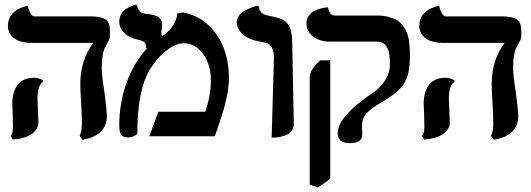

<svg xmlns="http://www.w3.org/2000/svg" viewBox="-20 -589 2296 830"><path d="M419.9 -296.9Q419.9 -260.3 431.2 -192.9Q441.9 -111.3 441.9 -87.9Q441.9 -2 335.9 15.1L324.2 -2Q334 -21 334 -53.2Q334 -89.8 331.1 -138.2Q327.1 -202.6 327.1 -224.1Q327.1 -331.1 383.8 -403.8H112.8Q101.1 -403.8 95.2 -404.8Q57.6 -408.2 35.9 -428Q14.2 -447.8 14.2 -477.1Q14.2 -492.2 18.8 -505.4Q23.4 -518.6 31 -527.1Q38.6 -535.6 47.9 -542.7Q57.1 -549.8 66.4 -553.5Q75.7 -557.1 83.3 -559.8Q90.8 -562.5 95.7 -563.5L100.1 -564Q104 -545.4 111.8 -531.7Q119.6 -518.1 127.9 -518.1H371.1Q386.2 -518.1 393.1 -517.1Q429.7 -514.2 442.4 -500.2Q455.1 -486.3 455.1 -457V-433.1Q455.1 -429.7 454.3 -426.5Q453.6 -423.3 452.9 -420.7Q452.1 -418 450.2 -414.1Q448.2 -410.2 447.3 -408.2Q446.3 -406.2 443.6 -401.6Q440.9 -397 439.9 -395Q433.6 -383.3 430.4 -376Q427.2 -368.7 423.6 -347.4Q419.9 -326.2 419.9 -296.9ZM142.1 -161.1Q142.1 -150.9 144 -110.8Q146 -70.8 146 -62V-56.2Q143.1 -26.9 114.7 -8.1Q86.4 10.7 35.2 14.2L25.9 -1Q36.1 -11.2 36.1 -43.9Q36.1 -46.9 35.6 -63.7Q35.2 -80.6 35.2 -91.8Q33.2 -127.9 33.2 -140.1Q33.2 -192.9 56.9 -222.9Q80.6 -252.9 127 -252.9Q147 -252.9 166 -242.2V-234.9Q142.1 -220.2 142.1 -161.1Z M746.6 -530.8Q750.5 -531.2 758.5 -533Q766.6 -534.7 770.5 -535.2Q834 -524.4 880.1 -481.2Q926.3 -438 948 -378.9Q969.7 -319.8 969.7 -252.9Q969.7 -212.4 959 -164.3Q948.2 -116.2 937.5 -85Q933.1 -71.3 923.1 -42.5Q913.1 -13.7 908.7 0H625.5L664.6 -106H867.7Q891.6 -178.7 891.6 -242.2Q891.6 -309.6 858.2 -355.7Q824.7 -401.9 773.4 -401.9Q742.2 -401.9 704.3 -374.5Q666.5 -347.2 635.7 -299.8Q630.9 -292.5 628.4 -290Q573.7 -199.2 573.7 -13.2Q573.7 -8.3 561.3 -1.7Q548.8 4.9 534.7 4.9Q510.7 4.9 503.2 -7.6Q495.6 -20 495.6 -45.9Q495.6 -144.5 527.1 -231.4Q558.6 -318.4 617.7 -382.8Q616.7 -382.3 614.5 -381.3Q612.3 -380.4 611.3 -379.9Q611.3 -398.9 604 -406.2Q596.7 -413.6 574.7 -418Q572.3 -418.9 565.7 -420.4Q559.1 -421.9 556.6 -422.9Q526.9 -434.1 511.2 -452.9Q495.6 -471.7 495.6 -495.1Q495.6 -513.2 503.4 -527.3Q511.2 -541.5 522.2 -548.8Q533.2 -556.2 543.9 -561Q554.7 -565.9 562.5 -567.4L570.3 -568.8Q574.2 -553.7 581.3 -544.7Q588.4 -535.6 593.5 -533.4Q598.6 -531.2 606.4 -529.8Q622.6 -528.3 633.1 -526.4Q643.6 -524.4 655.8 -519.8Q668 -515.1 674.3 -505.9Q680.7 -496.6 680.7 -482.9Q680.7 -469.7 678.7 -463.9L679.7 -464.8Q679.7 -463.9 679.2 -461.9Q678.7 -460 678.7 -459Q677.7 -457 677.7 -452.1Q677.7 -442.9 679.7 -431.2Q740.2 -472.7 746.6 -530.8Z M1154.3 5.9 1164.1 -335.9Q1164.6 -363.8 1157.5 -378.9Q1150.4 -394 1138.9 -399.7Q1127.4 -405.3 1105 -409.2Q1059.6 -416 1031.7 -439Q1003.9 -461.9 1003.9 -493.2Q1003.9 -508.8 1013.4 -521.7Q1022.9 -534.7 1036.9 -542.2Q1050.8 -549.8 1064.5 -555.4Q1078.1 -561 1087.9 -563L1097.2 -564.9Q1099.1 -552.2 1103.8 -543.5Q1108.4 -534.7 1115.7 -530.3Q1123 -525.9 1128.2 -524.2Q1133.3 -522.5 1141.1 -521Q1157.2 -518.1 1166.7 -515.9Q1176.3 -513.7 1188.7 -509.5Q1201.2 -505.4 1208 -500.5Q1214.8 -495.6 1222.7 -487.3Q1230.5 -479 1234.1 -468Q1237.8 -457 1240.5 -441.4Q1243.2 -425.8 1243.2 -405.8Q1244.1 -346.7 1246.6 -229.7Q1249 -112.8 1250 -55.2Q1250.5 -38.1 1241.7 -25.6Q1232.9 -13.2 1221.9 -7.3Q1210.9 -1.5 1194.8 1.7Q1178.7 4.9 1170.9 5.4Q1163.1 5.9 1154.3 5.9Z M1544.9 -42V-29.8Q1545.9 -22.9 1545.9 -6.8Q1545.9 29.8 1490.7 29.8Q1439.9 29.8 1439.9 -12.2Q1439.9 -29.8 1447.8 -48.3Q1455.6 -66.9 1470.9 -84.7Q1486.3 -102.5 1500 -116.5Q1513.7 -130.4 1534.7 -146.2Q1555.7 -162.1 1564.7 -168.7Q1573.7 -175.3 1589.8 -186L1595.7 -189.9Q1605.5 -197.3 1615 -206.5Q1624.5 -215.8 1637.2 -231.2Q1649.9 -246.6 1657.7 -267.3Q1665.5 -288.1 1665.5 -310.1Q1665.5 -323.7 1665 -332.3Q1664.6 -340.8 1663.1 -354Q1661.6 -367.2 1657.5 -375.7Q1653.3 -384.3 1647.2 -392.6Q1641.1 -400.9 1630.6 -405Q1620.1 -409.2 1606 -409.2H1405.8Q1360.8 -409.2 1332.8 -431.6Q1304.7 -454.1 1304.7 -486.8Q1304.7 -505.9 1314.2 -520Q1323.7 -534.2 1337.4 -541Q1351.1 -547.9 1365 -551.8Q1378.9 -555.7 1388.2 -556.6L1397.9 -557.1Q1405.3 -522 1425.8 -522H1609.9Q1638.7 -522 1661.6 -515.4Q1684.6 -508.8 1699.2 -499.5Q1713.9 -490.2 1724.4 -474.1Q1734.9 -458 1740.2 -444.3Q1745.6 -430.7 1748.3 -409.9Q1751 -389.2 1751.5 -376.7Q1752 -364.3 1752 -344.2Q1752 -324.2 1750 -306.9Q1748 -289.6 1745.6 -275.6Q1743.2 -261.7 1737.1 -249Q1731 -236.3 1726.3 -227.3Q1721.7 -218.3 1711.9 -208.3Q1702.1 -198.2 1695.6 -192.1Q1689 -186 1675.5 -176.8Q1662.1 -167.5 1654.3 -162.4Q1646.5 -157.2 1629.9 -147Q1606 -132.8 1594 -124.5Q1582 -116.2 1568.8 -103.5Q1555.7 -90.8 1550.3 -76.2Q1544.9 -61.5 1544.9 -42ZM1353.5 221.2 1318.8 209V-252Q1318.8 -290 1364.7 -328.1H1407.7V178.2Q1407.7 188.5 1353.5 221.2Z M2198.2 -296.9Q2198.2 -260.3 2209.5 -192.9Q2220.2 -111.3 2220.2 -87.9Q2220.2 -2 2114.3 15.1L2102.5 -2Q2112.3 -21 2112.3 -53.2Q2112.3 -89.8 2109.4 -138.2Q2105.5 -202.6 2105.5 -224.1Q2105.5 -331.1 2162.1 -403.8H1891.1Q1879.4 -403.8 1873.5 -404.8Q1835.9 -408.2 1814.2 -428Q1792.5 -447.8 1792.5 -477.1Q1792.5 -492.2 1797.1 -505.4Q1801.8 -518.6 1809.3 -527.1Q1816.9 -535.6 1826.2 -542.7Q1835.4 -549.8 1844.7 -553.5Q1854 -557.1 1861.6 -559.8Q1869.1 -562.5 1874 -563.5L1878.4 -564Q1882.3 -545.4 1890.1 -531.7Q1897.9 -518.1 1906.2 -518.1H2149.4Q2164.6 -518.1 2171.4 -517.1Q2208 -514.2 2220.7 -500.2Q2233.4 -486.3 2233.4 -457V-433.1Q2233.4 -429.7 2232.7 -426.5Q2231.9 -423.3 2231.2 -420.7Q2230.5 -418 2228.5 -414.1Q2226.6 -410.2 2225.6 -408.2Q2224.6 -406.2 2221.9 -401.6Q2219.2 -397 2218.3 -395Q2211.9 -383.3 2208.7 -376Q2205.6 -368.7 2201.9 -347.4Q2198.2 -326.2 2198.2 -296.9ZM1920.4 -161.1Q1920.4 -150.9 1922.4 -110.8Q1924.3 -70.8 1924.3 -62V-56.2Q1921.4 -26.9 1893.1 -8.1Q1864.7 10.7 1813.5 14.2L1804.2 -1Q1814.5 -11.2 1814.5 -43.9Q1814.5 -46.9 1814 -63.7Q1813.5 -80.6 1813.5 -91.8Q1811.5 -127.9 1811.5 -140.1Q1811.5 -192.9 1835.2 -222.9Q1858.9 -252.9 1905.3 -252.9Q1925.3 -252.9 1944.3 -242.2V-234.9Q1920.4 -220.2 1920.4 -161.1Z"/></svg>

Font: Common Serif
Style: Bold
Weight: 700
Designer: Philipp H. Poll, Khaled Hosny
Foundry: Stefan Peev, Context Ltd.
Version: Version 1.026